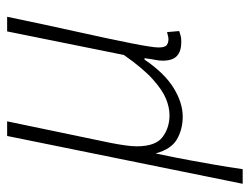

<svg xmlns="http://www.w3.org/2000/svg" viewBox="-101 -419 700 538"><g transform="rotate(-90 249.0 -150.0)"><path d="M3 180 137 -480H178L118 -192Q114 -172 111 -151.5Q108 -131 108 -117Q108 -64 134 -44.5Q160 -25 195 -25Q217 -25 241.5 -35Q266 -45 296.5 -72.5Q327 -100 364 -153L430 -480H471Q449 -374 429 -284Q409 -194 397 -133.5Q385 -73 385 -56Q385 -38 391.5 -33Q398 -28 408 -28Q413 -28 418.5 -29.5Q424 -31 428 -32L431 2Q423 5 416.5 6.5Q410 8 400 8Q375 8 361.5 -4Q348 -16 348 -44Q348 -54 350 -63.5Q352 -73 355 -95H351Q313 -39 271.5 -13.5Q230 12 191 12Q156 12 128 -4Q100 -20 88 -64Q76 -7 69 31.5Q62 70 56 104Q50 138 44 180Z"/></g></svg>

Font: Source Sans 3 Light
Style: Italic
Weight: 300
Italic angle: -11°
Designer: Paul D. Hunt
Foundry: Adobe
Version: Version 3.046;hotconv 1.0.118;makeotfexe 2.5.65603